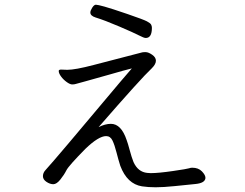

<svg xmlns="http://www.w3.org/2000/svg" viewBox="-20 -761 1040 814"><path d="M624 -643Q624 -651 620.5 -657Q617 -663 603 -670.5Q589 -678 520.5 -701.5Q452 -725 423 -733Q394 -741 386.5 -741Q379 -741 371 -728.5Q363 -716 363 -708Q363 -694 385 -687Q424 -675 486 -648.5Q548 -622 569 -611Q590 -600 598 -600Q624 -600 624 -643ZM604 -28Q565 -32 546 -74Q538 -94 530 -124Q522 -154 517 -167Q494 -236 450 -236Q426 -236 398 -222Q578 -429 624 -472Q641 -489 641 -503.5Q641 -518 625 -529Q609 -540 597.5 -540Q586 -540 583 -539Q580 -538 517.5 -522Q455 -506 377 -485.5Q299 -465 265 -465L239 -466Q229 -466 229 -460Q229 -450 239 -436.5Q249 -423 263 -413Q277 -403 286 -403Q295 -403 301 -405Q307 -407 343 -416.5Q379 -426 444.5 -445Q510 -464 539 -471Q521 -451 490 -414Q459 -377 421 -332Q383 -287 344 -240.5Q305 -194 269.5 -152Q234 -110 208.5 -80.5Q183 -51 172.5 -39.5Q162 -28 162 -14Q162 0 177 10Q192 20 206 20Q220 20 236 0Q252 -20 261.5 -39Q271 -58 342 -130Q398 -184 430 -184Q448 -184 457 -165Q466 -146 474 -114.5Q482 -83 490 -58Q519 19 582 29Q608 33 640 33Q672 33 721 28Q770 23 809.5 19Q849 15 851 -6V-7Q851 -19 836 -34.5Q821 -50 795 -50Q788 -50 781.5 -47.5Q775 -45 713.5 -36Q652 -27 619 -27Z"/></svg>

Font: LXGW WenKai TC
Style: Regular
Weight: 400
Designer: LXGW / Fontworks Inc.
Foundry: LXGW / Fontworks Inc.
Version: Version 1.330